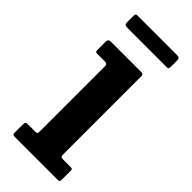

<svg xmlns="http://www.w3.org/2000/svg" viewBox="-219 -701 738 738"><g transform="rotate(45 150.0 -332.0)"><path d="M82.5 -450H40Q32.5 -450 30.5 -452Q28.5 -454 28.5 -461.5V-506.5Q28.5 -520 41.5 -520H209Q219.5 -520 219.5 -509.5V-82Q219.5 -70 230 -70H272Q279.5 -70 282 -68.5Q284.5 -67 284.5 -59.5V-13Q284.5 -5 282.5 -2.5Q280.5 0 272 0H43Q34.5 0 31.5 -2Q28.5 -4 28.5 -12V-55Q28.5 -65 31.8 -67.5Q35 -70 44 -70H81.5Q89.5 -70 91.5 -72.5Q93.5 -75 93.5 -83V-437.5Q93.5 -450 82.5 -450ZM34 -618.5V-650Q34 -657 35.8 -660.2Q37.5 -663.5 44 -663.5H257Q266.5 -663.5 270.2 -660.8Q274 -658 274 -648V-617.5Q274 -609.5 272.5 -606Q271 -602.5 263 -602.5H51.5Q42 -602.5 38 -605.2Q34 -608 34 -618.5Z"/></g></svg>

Font: Besley* Narrow Semi
Style: Regular
Weight: 600
Width: 4
Designer: Owen Earl
Foundry: indestructible type*
Version: Version 3.000; ttfautohint (v1.8.3)